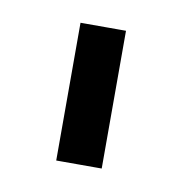

<svg xmlns="http://www.w3.org/2000/svg" viewBox="-40 -715 288 291"><g transform="rotate(10 104.0 -569.0)"><path d="M70.5 -463H133V-675H70.5ZM63 -463H123V-675H63Z"/></g></svg>

Font: Anybody UltraCondensed Thin
Style: Regular
Weight: 400
Version: Version 1.111